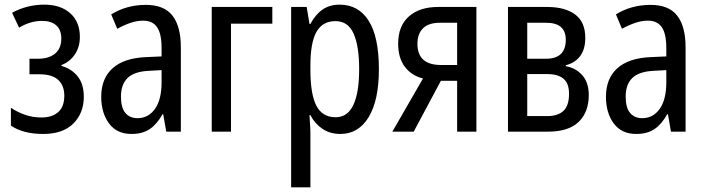

<svg xmlns="http://www.w3.org/2000/svg" viewBox="-20 -567 3038 827"><path d="M171 -547Q241 -547 282.5 -510Q324 -473 324 -408Q324 -364 302 -332Q280 -300 245 -287V-283Q288 -271 314.5 -238Q341 -205 341 -150Q341 -80 296 -35Q251 10 166 10Q79 10 27 -26V-103Q53 -85 86.5 -73Q120 -61 159 -61Q204 -61 230.5 -84Q257 -107 257 -155Q257 -198 231 -222.5Q205 -247 150 -247H107V-314H144Q190 -314 217 -336Q244 -358 244 -401Q244 -439 222 -458Q200 -477 162 -477Q136 -477 112 -470Q88 -463 62 -448L32 -512Q96 -547 171 -547Z M608 -546Q687 -546 723 -499.5Q759 -453 759 -363V0H696L683 -75H680Q656 -32 625 -11Q594 10 546 10Q483 10 449.5 -35.5Q416 -81 416 -150Q416 -229 465 -273Q514 -317 609 -321L676 -324V-359Q676 -422 656.5 -450Q637 -478 597 -478Q570 -478 542 -468.5Q514 -459 485 -443L459 -505Q491 -525 528.5 -535.5Q566 -546 608 -546ZM676 -265 622 -262Q558 -259 529.5 -231Q501 -203 501 -151Q501 -103 520 -80.5Q539 -58 572 -58Q619 -58 647.5 -98Q676 -138 676 -213Z M1153 -537V-465H975V0H892V-537Z M1443 -547Q1524 -547 1568 -477.5Q1612 -408 1612 -269Q1612 -135 1568 -62.5Q1524 10 1446 10Q1402 10 1369 -12Q1336 -34 1317 -71H1313Q1314 -51 1315.5 -30.5Q1317 -10 1317 6V240H1234V-537H1301L1313 -464H1317Q1339 -505 1369.5 -526Q1400 -547 1443 -547ZM1425 -476Q1369 -476 1343 -429.5Q1317 -383 1317 -285V-266Q1317 -162 1342.5 -112Q1368 -62 1426 -62Q1477 -62 1502 -115Q1527 -168 1527 -269Q1527 -369 1503 -422.5Q1479 -476 1425 -476Z M1762 0H1670L1802 -229Q1753 -241 1724 -279Q1695 -317 1695 -379Q1695 -455 1741 -496Q1787 -537 1867 -537H2032V0H1949V-219H1879ZM1778 -378Q1778 -287 1880 -287H1949V-469H1875Q1826 -469 1802 -445Q1778 -421 1778 -378Z M2501 -404Q2501 -355 2479 -325.5Q2457 -296 2417 -286V-282Q2461 -274 2488.5 -242.5Q2516 -211 2516 -158Q2516 -84 2472.5 -42Q2429 0 2341 0H2168V-537H2337Q2414 -537 2457.5 -504.5Q2501 -472 2501 -404ZM2417 -396Q2417 -469 2332 -469H2251V-314H2332Q2417 -314 2417 -396ZM2431 -163Q2431 -208 2407 -228Q2383 -248 2337 -248H2251V-67H2337Q2383 -67 2407 -89.5Q2431 -112 2431 -163Z M2782 -546Q2861 -546 2897 -499.5Q2933 -453 2933 -363V0H2870L2857 -75H2854Q2830 -32 2799 -11Q2768 10 2720 10Q2657 10 2623.5 -35.5Q2590 -81 2590 -150Q2590 -229 2639 -273Q2688 -317 2783 -321L2850 -324V-359Q2850 -422 2830.5 -450Q2811 -478 2771 -478Q2744 -478 2716 -468.5Q2688 -459 2659 -443L2633 -505Q2665 -525 2702.5 -535.5Q2740 -546 2782 -546ZM2850 -265 2796 -262Q2732 -259 2703.5 -231Q2675 -203 2675 -151Q2675 -103 2694 -80.5Q2713 -58 2746 -58Q2793 -58 2821.5 -98Q2850 -138 2850 -213Z"/></svg>

Font: Avrile Sans Condensed
Style: Regular
Weight: 400
Width: 3
Designer: Monotype Design Team
Foundry: Monotype Imaging Inc.
Version: Version 2.001;September 10, 2019;FontCreator 11.5.0.2425 64-